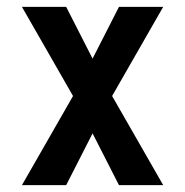

<svg xmlns="http://www.w3.org/2000/svg" viewBox="-20 -540 540 560"><path d="M44 0 193 -260 44 -520H173L250 -369L327 -520H456L307 -260L456 0H327L250 -151L173 0Z"/></svg>

Font: Iosevka SS04
Style: Bold
Weight: 700
Monospace: yes
Designer: Belleve Invis
Foundry: Belleve Invis
Version: Version 19.0.0; ttfautohint (v1.8.4)